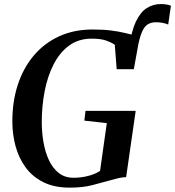

<svg xmlns="http://www.w3.org/2000/svg" viewBox="-20 -894 842 924"><path d="M622 -607 601 -664.5Q612.5 -745 634.2 -790.5Q656 -836 686.5 -855.2Q717 -874.5 753.5 -874.5Q768 -874.5 780.5 -872.5Q793 -870.5 802.5 -866.5L789.5 -776Q778 -781 762.5 -784Q747 -787 731.5 -787Q707 -787 690.5 -776.5Q674 -766 662.5 -738.5Q651 -711 641.5 -659.5ZM316 9Q241 9 188.2 -17.5Q135.5 -44 103 -88.8Q70.5 -133.5 55.2 -189.5Q40 -245.5 39.5 -304Q38.5 -402 65 -484Q91.5 -566 142 -626Q192.5 -686 264 -719Q335.5 -752 425.5 -752Q478.5 -752 515 -747.2Q551.5 -742.5 577.2 -736.2Q603 -730 622.5 -725.5Q630 -724 637.2 -722.5Q644.5 -721 653 -720.5L624 -561H541.5L532.5 -678.5Q517 -689.5 491 -698.8Q465 -708 421 -708Q357.5 -708 312 -674.2Q266.5 -640.5 237.5 -583.2Q208.5 -526 194.8 -454.5Q181 -383 181 -306.5Q181 -257.5 189.2 -209.8Q197.5 -162 215.5 -123.2Q233.5 -84.5 262.8 -61.5Q292 -38.5 334.5 -38.5Q369 -38.5 403.8 -47.2Q438.5 -56 461.5 -71.5L494 -301.5L386 -313.5L391.5 -360.5H633L587 -41.5Q571.5 -41.5 551.5 -37Q531.5 -32.5 509.5 -26Q471.5 -15.5 425 -3.2Q378.5 9 316 9Z"/></svg>

Font: Merriweather 72pt SemiBold
Style: Italic
Weight: 600
Italic angle: -7.8°
Version: Version 2.101